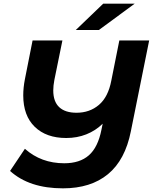

<svg xmlns="http://www.w3.org/2000/svg" viewBox="-20 -921 835 1049"><path d="M795 -700 695 -204Q664 -47 570 30.5Q476 108 324 108Q140 108 35 13L116 -108Q205 -29 331 -29Q416 -29 465.5 -72.5Q515 -116 534 -211L541 -245Q502 -207 451.5 -187Q401 -167 342 -167Q233 -167 170 -228Q107 -289 107 -400Q107 -442 116 -488L158 -700H321L277 -484Q271 -453 271 -427Q271 -366 303.5 -335.5Q336 -305 398 -305Q470 -305 520.5 -348Q571 -391 588 -480L632 -700ZM544 -901H716L520 -757H394Z"/></svg>

Font: Montserrat Alternates
Style: Bold Italic
Weight: 700
Italic angle: -11.3°
Designer: Julieta Ulanovsky
Foundry: Julieta Ulanovsky
Version: Version 7.200